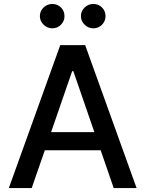

<svg xmlns="http://www.w3.org/2000/svg" viewBox="-20 -957 740 977"><path d="M141.3 0H24.9L286.6 -727.3H413.4L675.1 0H558.6L492.2 -192.5H208.1ZM240.1 -284.8H460.2L353 -595.2H347.3ZM245.7 -812.9Q220.9 -812.9 201.9 -831.3Q182.9 -849.8 182.9 -874.6Q182.9 -900.9 201.9 -918.9Q220.9 -936.8 245.7 -936.8Q272.4 -936.8 290.3 -918.9Q308.2 -900.9 308.2 -874.6Q308.2 -849.8 290.3 -831.3Q272.4 -812.9 245.7 -812.9ZM454.5 -812.9Q429.7 -812.9 410.7 -831.3Q391.7 -849.8 391.7 -874.6Q391.7 -900.9 410.7 -918.9Q429.7 -936.8 454.5 -936.8Q481.2 -936.8 499.1 -918.9Q517 -900.9 517 -874.6Q517 -849.8 499.1 -831.3Q481.2 -812.9 454.5 -812.9Z"/></svg>

Font: Inter Zeller Medium
Style: Regular
Weight: 500
Designer: Rasmus Andersson; Joe Bland
Foundry: zeller
Version: Version 3.015;git-dec3a8cb1